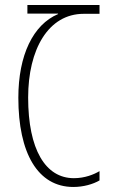

<svg xmlns="http://www.w3.org/2000/svg" viewBox="-20 -734 458 764"><path d="M272 10C312 10 350 -1 376 -16V-53C354 -40 318 -25 274 -25C161 -25 92 -139 92 -346C92 -537 172 -679 313 -679H376V-714H89V-680H211V-678C112 -636 53 -515 53 -345C53 -125 130 10 272 10Z"/></svg>

Font: Noto Sans Georgian ExtraCondensed ExtraLight
Style: Regular
Weight: 200
Width: 2
Designer: Monotype Design Team, Akaki Razmadze
Foundry: Google LLC
Version: Version 2.005